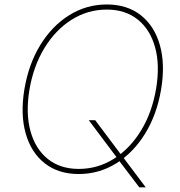

<svg xmlns="http://www.w3.org/2000/svg" viewBox="-20 -757 791 846"><path d="M371.1 -227.5H399.4L516.6 -71.3L521.5 -65.4L622.1 68.4H593.8L501 -53.7L497.1 -59.6ZM327.1 9.8Q237.3 9.8 177.2 -37.4Q117.2 -84.5 93.3 -168.7Q69.3 -252.9 87.4 -363.3Q106 -474.6 157.7 -558.8Q209.5 -643.1 285.2 -690.2Q360.8 -737.3 450.7 -737.3Q540 -737.3 600.1 -690.2Q660.2 -643.1 684.3 -558.8Q708.5 -474.6 689.9 -363.3Q671.4 -252.4 619.4 -168.2Q567.4 -84 491.9 -37.1Q416.5 9.8 327.1 9.8ZM327.1 -12.7Q411.1 -12.7 481.9 -57.4Q552.7 -102.1 601.6 -182.1Q650.4 -262.2 668 -367.2Q685.1 -470.7 663.3 -548.8Q641.6 -627 586.9 -670.9Q532.2 -714.8 450.7 -714.8Q366.7 -714.8 295.7 -670.2Q224.6 -625.5 175.8 -545.4Q127 -465.3 109.4 -359.9Q92.8 -256.8 114.5 -178.5Q136.2 -100.1 190.9 -56.4Q245.6 -12.7 327.1 -12.7Z"/></svg>

Font: Inter Tight Thin
Style: Italic
Weight: 250
Italic angle: -9.39999°
Designer: Rasmus Andersson
Foundry: rsms
Version: Version 3.004